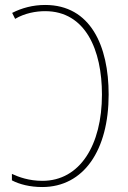

<svg xmlns="http://www.w3.org/2000/svg" viewBox="-20 -744 515 774"><path d="M150 10C318 10 418 -139 418 -363C418 -559 345 -724 162 -724C113 -724 68 -712 29 -692L41 -668C80 -691 125 -699 162 -699C325 -699 391 -542 391 -363C391 -159 302 -15 151 -15C97 -15 56 -30 28 -43V-17C58 -1 101 10 150 10Z"/></svg>

Font: Noto Sans Condensed Thin
Style: Regular
Weight: 100
Width: 3
Designer: Monotype Design Team
Foundry: Monotype Imaging Inc.
Version: Version 2.013